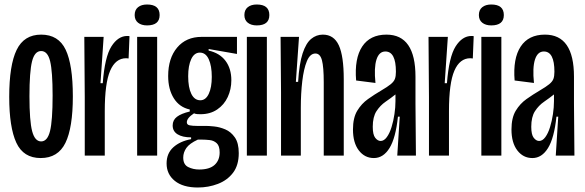

<svg xmlns="http://www.w3.org/2000/svg" viewBox="-20 -692 2601 854"><path d="M161 11Q84 11 52.5 -57.5Q21 -126 21 -261Q21 -402 54 -470Q87 -538 163 -538Q240 -538 272 -471Q304 -404 304 -263Q304 -124 271 -56.5Q238 11 161 11ZM163 -63Q191 -63 202.5 -109Q214 -155 214 -267Q214 -374 203 -419.5Q192 -465 163 -465Q134 -465 122.5 -419Q111 -373 111 -264Q111 -154 123 -108.5Q135 -63 163 -63Z M357 0V-259L355 -528H441L427 -322H437Q446 -439 475.5 -485.5Q505 -532 546 -532Q553 -532 556 -531L552 -432Q548 -433 541 -433Q494 -433 470 -377.5Q446 -322 446 -198V0Z M590 0V-528H679V0ZM634 -579Q609 -579 594 -591Q579 -603 579 -625Q579 -648 594 -660Q609 -672 634 -672Q690 -672 690 -625Q690 -579 634 -579Z M860 142Q794 142 757.5 112.5Q721 83 721 35Q721 -10 751 -37Q781 -64 830 -73V-81Q792 -81 770 -94.5Q748 -108 748 -134Q748 -158 767 -172.5Q786 -187 824 -196V-205Q778 -215 753 -255Q728 -295 728 -354Q728 -433 768 -480.5Q808 -528 877 -528H1034V-452L908 -474V-467Q957 -456 983 -421.5Q1009 -387 1009 -335Q1009 -295 993 -260.5Q977 -226 946 -205Q915 -184 872 -184Q866 -184 857.5 -184.5Q849 -185 843 -188Q811 -167 811 -148Q811 -137 824 -134.5Q837 -132 855 -132H896Q909 -132 933 -129.5Q957 -127 982 -116.5Q1007 -106 1024.5 -81Q1042 -56 1042 -11Q1042 43 1016.5 76.5Q991 110 949 126Q907 142 860 142ZM871 -246Q895 -246 908.5 -274.5Q922 -303 922 -350Q922 -399 908.5 -428.5Q895 -458 869 -458Q844 -458 830.5 -429Q817 -400 817 -353Q817 -303 831 -274.5Q845 -246 871 -246ZM866 62Q912 62 934.5 41.5Q957 21 957 -14Q957 -43 944 -55Q931 -67 912.5 -69Q894 -71 879 -71H860Q823 -54 809 -34Q795 -14 795 9Q795 40 817 51Q839 62 866 62Z M1078 0V-528H1167V0ZM1122 -579Q1097 -579 1082 -591Q1067 -603 1067 -625Q1067 -648 1082 -660Q1097 -672 1122 -672Q1178 -672 1178 -625Q1178 -579 1122 -579Z M1230 0V-281L1228 -528H1310L1296 -328H1306Q1311 -409 1326 -454.5Q1341 -500 1364 -519Q1387 -538 1416 -538Q1465 -538 1487 -490.5Q1509 -443 1509 -339V0H1420V-326Q1420 -394 1412 -424Q1404 -454 1383 -454Q1359 -454 1345 -420Q1331 -386 1324.5 -331Q1318 -276 1318 -213V0Z M1643 11Q1602 11 1576 -23Q1550 -57 1550 -116Q1550 -168 1569 -199.5Q1588 -231 1617 -251.5Q1646 -272 1675 -289Q1704 -306 1718 -317.5Q1732 -329 1736.5 -341Q1741 -353 1741 -373Q1741 -463 1694 -463Q1666 -463 1654.5 -427Q1643 -391 1650 -323L1564 -334Q1556 -432 1591 -485Q1626 -538 1699 -538Q1828 -538 1828 -351V-231Q1829 -174 1829 -115.5Q1829 -57 1830 0H1747Q1750 -43 1752.5 -86.5Q1755 -130 1758 -173H1750Q1740 -78 1712.5 -33.5Q1685 11 1643 11ZM1673 -65Q1688 -65 1700.5 -82Q1713 -99 1721.5 -126.5Q1730 -154 1734.5 -184.5Q1739 -215 1739 -242V-272Q1719 -256 1695 -239.5Q1671 -223 1654.5 -197.5Q1638 -172 1638 -128Q1638 -93 1649 -79Q1660 -65 1673 -65Z M1888 0V-259L1886 -528H1972L1958 -322H1968Q1977 -439 2006.5 -485.5Q2036 -532 2077 -532Q2084 -532 2087 -531L2083 -432Q2079 -433 2072 -433Q2025 -433 2001 -377.5Q1977 -322 1977 -198V0Z M2121 0V-528H2210V0ZM2165 -579Q2140 -579 2125 -591Q2110 -603 2110 -625Q2110 -648 2125 -660Q2140 -672 2165 -672Q2221 -672 2221 -625Q2221 -579 2165 -579Z M2348 11Q2307 11 2281 -23Q2255 -57 2255 -116Q2255 -168 2274 -199.5Q2293 -231 2322 -251.5Q2351 -272 2380 -289Q2409 -306 2423 -317.5Q2437 -329 2441.5 -341Q2446 -353 2446 -373Q2446 -463 2399 -463Q2371 -463 2359.5 -427Q2348 -391 2355 -323L2269 -334Q2261 -432 2296 -485Q2331 -538 2404 -538Q2533 -538 2533 -351V-231Q2534 -174 2534 -115.5Q2534 -57 2535 0H2452Q2455 -43 2457.5 -86.5Q2460 -130 2463 -173H2455Q2445 -78 2417.5 -33.5Q2390 11 2348 11ZM2378 -65Q2393 -65 2405.5 -82Q2418 -99 2426.5 -126.5Q2435 -154 2439.5 -184.5Q2444 -215 2444 -242V-272Q2424 -256 2400 -239.5Q2376 -223 2359.5 -197.5Q2343 -172 2343 -128Q2343 -93 2354 -79Q2365 -65 2378 -65Z"/></svg>

Font: Bricolage Grotesque 96pt Condensed
Style: Regular
Weight: 400
Width: 3
Designer: Mathieu Triay
Foundry: Atelier Triay
Version: Version 1.001; ttfautohint (v1.8.4.7-5d5b);gftools[0.9.33.de